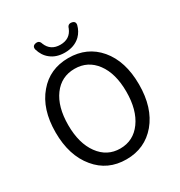

<svg xmlns="http://www.w3.org/2000/svg" viewBox="-215 -1086 1172 1248"><g transform="rotate(-30 371.0 -462.0)"><path d="M371 13Q231 13 146 -90Q58 -195 58 -369Q58 -543 146 -646Q231 -747 371 -747Q511 -747 597 -646Q684 -543 684 -368.5Q684 -194 597 -90Q510 13 371 13ZM371 -68Q470 -68 529.5 -150Q589 -232 589 -369Q589 -506 529.5 -586Q470 -666 371 -666Q271 -666 212 -586Q153 -506 153 -369Q153 -232 213 -150Q273 -68 371 -68ZM371 -788Q307 -788 265 -822Q228 -851 213 -903Q208 -931 236 -936Q264 -941 272 -912Q298 -847 371 -847Q444 -847 470 -912Q478 -941 506 -936Q534 -931 529 -904Q518 -861 488 -831Q443 -788 371 -788Z"/></g></svg>

Font: GenSenRounded JP R
Style: Regular
Weight: 400
Version: Version 1.501;PS 1;hotconv 16.6.51;makeotf.lib2.5.65220